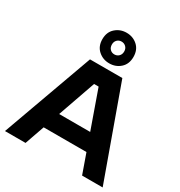

<svg xmlns="http://www.w3.org/2000/svg" viewBox="-220 -1131 1208 1285"><g transform="rotate(30 384.0 -488.5)"><path d="M504 -859Q504 -804 469 -772.5Q434 -741 384 -741Q335 -741 299.5 -772.5Q264 -804 264 -859Q264 -914 299.5 -945.5Q335 -977 384 -977Q434 -977 469 -945.5Q504 -914 504 -859ZM432 -860Q432 -882 418 -895.5Q404 -909 384 -909Q364 -909 350.5 -895.5Q337 -882 337 -860Q337 -837 350.5 -823.5Q364 -810 384 -810Q404 -810 418 -823.5Q432 -837 432 -860ZM401 -571H366L166 0H7L260 -700H510L762 0H603ZM176 -280H584V-151H176Z"/></g></svg>

Font: Albert Sans ExtraBold
Style: Regular
Weight: 800
Designer: Andreas Rasmussen
Foundry: a.Foundry
Version: Version 1.025